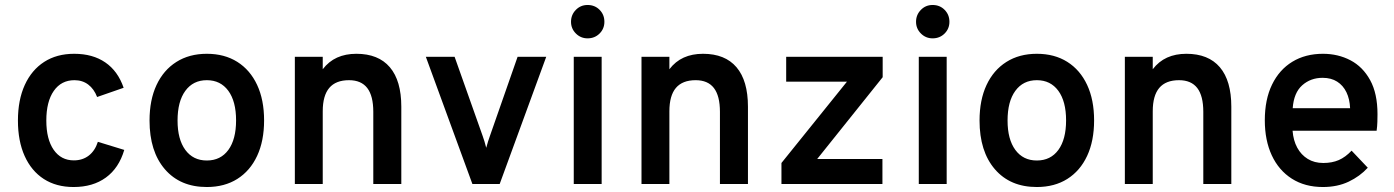

<svg xmlns="http://www.w3.org/2000/svg" viewBox="-20 -739 5598 771"><path d="M275.5 12Q206 12 156 -20.2Q106 -52.5 79 -112.5Q52 -172.5 52 -255Q52 -337.5 79.5 -397.8Q107 -458 157.5 -490.5Q208 -523 278 -523Q352.5 -523 403 -488.2Q453.5 -453.5 476.5 -386.5L370 -349.5Q357.5 -382 334.2 -399.5Q311 -417 279 -417Q226 -417 196 -374Q166 -331 166 -255Q166 -180 195.5 -137.5Q225 -95 276.5 -95Q311.5 -95 336.5 -114.2Q361.5 -133.5 373 -169.5L479 -137Q457.5 -64 405.2 -26Q353 12 275.5 12Z M810.5 12Q703.5 12 642 -59.5Q580.5 -131 580.5 -255Q580.5 -337.5 608.5 -397.5Q636.5 -457.5 688.2 -490.2Q740 -523 810.5 -523Q881.5 -523 933 -490.5Q984.5 -458 1012.5 -398Q1040.5 -338 1040.5 -255.5Q1040.5 -173 1012.5 -113Q984.5 -53 933 -20.5Q881.5 12 810.5 12ZM810.5 -94.5Q866 -94.5 897 -137Q928 -179.5 928 -255.5Q928 -332 896.8 -374.5Q865.5 -417 810.5 -417Q755.5 -417 724.2 -374.2Q693 -331.5 693 -255Q693 -179.5 724.2 -137Q755.5 -94.5 810.5 -94.5Z M1164 0V-511H1276V-461Q1300 -492.5 1333.8 -507.8Q1367.5 -523 1411 -523Q1499.5 -523 1545.5 -469Q1591.5 -415 1591.5 -310.5V0H1479V-290Q1479 -354 1454.8 -385.5Q1430.5 -417 1381.5 -417Q1328.5 -417 1302.2 -386Q1276 -355 1276 -292V0Z M1877 0 1690 -511H1805.5L1917.5 -195Q1921.5 -183.5 1925.5 -171Q1929.5 -158.5 1932.5 -145.5Q1936 -158.5 1939.8 -170.8Q1943.5 -183 1948 -195L2058.5 -511H2173.5L1986.5 0Z M2284 0V-511H2396V0ZM2339.5 -585Q2312 -585 2292.5 -604.5Q2273 -624 2273 -651.5Q2273 -679.5 2292.2 -699.2Q2311.5 -719 2339.5 -719Q2368.5 -719 2387.8 -699.5Q2407 -680 2407 -651.5Q2407 -623.5 2387.5 -604.2Q2368 -585 2339.5 -585Z M2556 0V-511H2668V-461Q2692 -492.5 2725.8 -507.8Q2759.5 -523 2803 -523Q2891.5 -523 2937.5 -469Q2983.5 -415 2983.5 -310.5V0H2871V-290Q2871 -354 2846.8 -385.5Q2822.5 -417 2773.5 -417Q2720.5 -417 2694.2 -386Q2668 -355 2668 -292V0Z M3118 0V-84.5L3381 -411H3137V-511H3524.5V-429L3261.5 -100.5H3523.5V0Z M3669.5 0V-511H3781.5V0ZM3725 -585Q3697.5 -585 3678 -604.5Q3658.5 -624 3658.5 -651.5Q3658.5 -679.5 3677.8 -699.2Q3697 -719 3725 -719Q3754 -719 3773.2 -699.5Q3792.5 -680 3792.5 -651.5Q3792.5 -623.5 3773 -604.2Q3753.5 -585 3725 -585Z M4143.5 12Q4036.5 12 3975 -59.5Q3913.5 -131 3913.5 -255Q3913.5 -337.5 3941.5 -397.5Q3969.5 -457.5 4021.2 -490.2Q4073 -523 4143.5 -523Q4214.5 -523 4266 -490.5Q4317.5 -458 4345.5 -398Q4373.5 -338 4373.5 -255.5Q4373.5 -173 4345.5 -113Q4317.5 -53 4266 -20.5Q4214.5 12 4143.5 12ZM4143.5 -94.5Q4199 -94.5 4230 -137Q4261 -179.5 4261 -255.5Q4261 -332 4229.8 -374.5Q4198.5 -417 4143.5 -417Q4088.5 -417 4057.2 -374.2Q4026 -331.5 4026 -255Q4026 -179.5 4057.2 -137Q4088.5 -94.5 4143.5 -94.5Z M4497 0V-511H4609V-461Q4633 -492.5 4666.8 -507.8Q4700.5 -523 4744 -523Q4832.5 -523 4878.5 -469Q4924.5 -415 4924.5 -310.5V0H4812V-290Q4812 -354 4787.8 -385.5Q4763.5 -417 4714.5 -417Q4661.5 -417 4635.2 -386Q4609 -355 4609 -292V0Z M5292.5 12Q5220 12 5167.5 -21.5Q5115 -55 5087 -115.2Q5059 -175.5 5059 -256Q5059 -339.5 5088 -399.2Q5117 -459 5169.5 -491Q5222 -523 5292.5 -523Q5353 -523 5402.8 -497Q5452.5 -471 5482 -417.2Q5511.5 -363.5 5511.5 -280.5Q5511.5 -267.5 5511 -249.8Q5510.5 -232 5508 -214H5170.5Q5173.5 -175 5189.2 -146Q5205 -117 5231.5 -100.8Q5258 -84.5 5294 -84.5Q5329 -84.5 5356 -96.2Q5383 -108 5407.5 -134L5472.5 -65.5Q5441 -31 5395.8 -9.5Q5350.5 12 5292.5 12ZM5171 -304.5H5401.5Q5400 -341 5386.8 -368.5Q5373.5 -396 5349.5 -411.2Q5325.5 -426.5 5291 -426.5Q5243 -426.5 5209.2 -396.5Q5175.5 -366.5 5171 -304.5Z"/></svg>

Font: Overpass SemiBold
Style: Regular
Weight: 600
Designer: Delve Withrington, Dave Bailey, Thomas Jockin
Foundry: Delve Fonts LLC
Version: Version 4.000